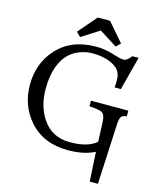

<svg xmlns="http://www.w3.org/2000/svg" viewBox="-159 -1074 1149 1377"><g transform="rotate(15 415.0 -386.0)"><path d="M628.9 -28.3Q546.9 12.7 431.2 12.7Q248.5 12.7 143.6 -106.4Q46.9 -216.8 46.9 -371.6Q46.9 -528.3 143.1 -636.7Q249.5 -757.3 436 -757.3Q497.1 -757.3 550.8 -741.2L578.6 -732.9Q625 -718.3 649.4 -718.3Q673.8 -718.3 703.6 -758.3H750L685.1 -509.3H638.7L640.6 -537.1Q641.1 -549.3 641.1 -561.5Q641.1 -622.1 605.5 -651.4Q564.9 -685.5 497.6 -698.2Q465.8 -704.6 423.8 -704.6Q381.8 -704.6 340.3 -690.7Q298.8 -676.8 268.3 -652.8Q237.8 -628.9 217.8 -596.4Q197.8 -564 185.5 -527.3Q163.6 -460.9 163.6 -371.6Q163.6 -244.6 224.1 -153.3Q294.9 -46.4 429.4 -46.4Q564 -46.4 626 -102.5L620.1 -245.1Q618.2 -300.3 595.7 -314.5Q577.1 -326.7 499.5 -332V-373.5H776.9V-332Q762.2 -329.1 752.2 -326.2Q742.2 -323.2 736.3 -314.9Q725.1 -299.8 723.1 -245.1L702.1 189.5H641.1ZM274.4 -825.2 392.6 -962.4H483.4L601.6 -825.2L570.3 -793.9L438 -877.9L305.7 -793.9Z"/></g></svg>

Font: Metamorphous
Style: Regular
Weight: 400
Designer: James Grieshaber
Foundry: James Grieshaber
Version: Version 1.001